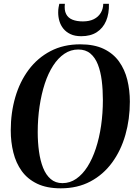

<svg xmlns="http://www.w3.org/2000/svg" viewBox="-20 -987 712 1018"><path d="M302 11.5Q228 11.5 177 -13Q126 -37.5 95.2 -80.2Q64.5 -123 50.8 -178.5Q37 -234 37 -295.5Q37 -389 61 -471.5Q85 -554 132 -617Q179 -680 247.8 -716Q316.5 -752 405.5 -752Q479.5 -752 530 -727.8Q580.5 -703.5 611 -661Q641.5 -618.5 655 -563.8Q668.5 -509 668.5 -448Q668.5 -355 644.8 -271.8Q621 -188.5 574.2 -124.8Q527.5 -61 459.2 -24.8Q391 11.5 302 11.5ZM311 -16Q351 -16 384.2 -39Q417.5 -62 443.8 -103.2Q470 -144.5 488.2 -200Q506.5 -255.5 516 -321Q525.5 -386.5 525.5 -457Q525.5 -511 519.5 -559.2Q513.5 -607.5 499 -644.8Q484.5 -682 459.2 -703.2Q434 -724.5 395 -724.5Q355 -724.5 321.5 -702Q288 -679.5 261.8 -639Q235.5 -598.5 217.5 -543.5Q199.5 -488.5 189.8 -423.2Q180 -358 180 -286.5Q180 -232.5 186.8 -183.8Q193.5 -135 208.5 -97.2Q223.5 -59.5 248.8 -37.8Q274 -16 311 -16ZM411 -795Q377 -795 353.8 -806Q330.5 -817 316 -835Q301.5 -853 295 -875.2Q288.5 -897.5 288.5 -920.5Q288.5 -936.5 290.5 -947.2Q292.5 -958 294.5 -967H324Q320 -933.5 330.5 -912.8Q341 -892 363.8 -882.8Q386.5 -873.5 419.5 -873.5Q454 -873.5 477.8 -885.5Q501.5 -897.5 514.2 -918.8Q527 -940 527.5 -967H557.5Q559 -914.5 542.5 -876Q526 -837.5 493 -816.2Q460 -795 411 -795Z"/></svg>

Font: Merriweather 144pt SemiBold
Style: Italic
Weight: 600
Italic angle: -7.8°
Version: Version 2.101